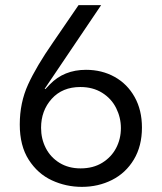

<svg xmlns="http://www.w3.org/2000/svg" viewBox="-20 -720 630 748"><path d="M57 -235Q57 -320 89.5 -391Q122 -462 186 -554L286 -700H374L154 -374L157 -373L174 -391Q229 -448 315 -448Q377 -448 426.5 -420.5Q476 -393 504.5 -342Q533 -291 533 -223Q533 -151 501.5 -98.5Q470 -46 416.5 -19Q363 8 299 8Q237 8 182 -17.5Q127 -43 92 -97.5Q57 -152 57 -235ZM451 -221Q451 -262 432.5 -299Q414 -336 378 -358.5Q342 -381 293 -381Q223 -381 181.5 -335Q140 -289 140 -222Q140 -179 158.5 -143Q177 -107 212 -85.5Q247 -64 294 -64Q343 -64 378.5 -86Q414 -108 432.5 -143.5Q451 -179 451 -221Z"/></svg>

Font: Be Vietnam
Style: Regular
Weight: 400
Designer: Gabriel Lam
Foundry: TypeRant
Version: Version 4.000